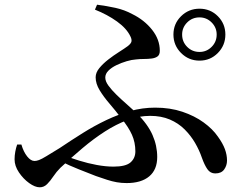

<svg xmlns="http://www.w3.org/2000/svg" viewBox="-20 -776 1040 817"><path d="M829 -518Q783 -518 750.5 -550.5Q718 -583 718 -629Q718 -675 750.5 -707Q783 -739 829 -739Q875 -739 907 -707Q939 -675 939 -629Q939 -583 907 -550.5Q875 -518 829 -518ZM519 3Q497 3 477 -0.5Q457 -4 435.5 -11Q414 -18 388 -27Q355 -40 315.5 -55.5Q276 -71 234 -92L249 -116Q280 -104 317 -92.5Q354 -81 392 -74Q430 -67 463 -67Q515 -67 535.5 -85Q556 -103 556 -132Q556 -170 541.5 -202.5Q527 -235 496 -273Q471 -306 446 -335Q421 -364 404 -392Q387 -420 387 -447Q387 -467 402.5 -486Q418 -505 440.5 -522.5Q463 -540 486 -554.5Q509 -569 524 -580Q538 -591 539.5 -600Q541 -609 535 -621Q519 -655 478 -684.5Q437 -714 384 -735L393 -756Q433 -751 471.5 -742.5Q510 -734 543 -716Q594 -691 627 -649.5Q660 -608 660 -560Q660 -543 650.5 -536Q641 -529 625.5 -527Q610 -525 592 -525Q574 -525 558 -523Q541 -522 519 -515.5Q497 -509 476 -499Q455 -489 441.5 -475.5Q428 -462 428 -446Q428 -430 441.5 -411.5Q455 -393 476 -372.5Q497 -352 520 -332Q543 -312 562 -294Q609 -247 629 -201.5Q649 -156 649 -108Q649 -54 615 -25.5Q581 3 519 3ZM149 21Q129 21 104 3Q79 -15 60.5 -42.5Q42 -70 42 -98Q42 -114 45 -130.5Q48 -147 53 -161H71Q80 -130 95.5 -110.5Q111 -91 127 -91Q135 -91 146 -95Q157 -99 177.5 -111.5Q198 -124 234 -146Q283 -179 332.5 -210Q382 -241 432.5 -265Q483 -289 534.5 -303.5Q586 -318 640 -318Q704 -318 756 -300.5Q808 -283 846.5 -255Q885 -227 907 -195Q928 -166 937 -141.5Q946 -117 946 -93Q946 -72 934 -55Q922 -38 896 -38Q875 -38 862.5 -56Q850 -74 839 -105Q828 -137 810 -168Q792 -199 765.5 -225.5Q739 -252 702.5 -267.5Q666 -283 619 -283Q570 -283 522 -265Q474 -247 426.5 -216.5Q379 -186 331.5 -146Q284 -106 237 -62Q220 -45 207 -25.5Q194 -6 180.5 7.5Q167 21 149 21ZM829 -555Q859 -555 880.5 -576.5Q902 -598 902 -629Q902 -659 880.5 -680.5Q859 -702 829 -702Q798 -702 776.5 -680.5Q755 -659 755 -629Q755 -598 776.5 -576.5Q798 -555 829 -555Z"/></svg>

Font: Noto Serif KR SemiBold
Style: Regular
Weight: 600
Designer: Ryoko NISHIZUKA 西塚涼子 (kana & ideographs); Frank Grießhammer (Latin, Greek & Cyrillic); Wenlong ZHANG 张文龙 (bopomofo); San
Foundry: Adobe
Version: Version 2.003-H1;hotconv 1.1.1;makeotfexe 2.6.0